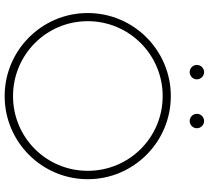

<svg xmlns="http://www.w3.org/2000/svg" viewBox="-56 -823 897 825"><g transform="rotate(90 392.5 -410.5)"><path d="M469 -808C469 -791 483 -777 500 -777C517 -777 531 -791 531 -808C531 -825 517 -839 500 -839C483 -839 469 -825 469 -808ZM259 -808C259 -791 273 -777 290 -777C307 -777 321 -791 321 -808C321 -825 307 -839 290 -839C273 -839 259 -825 259 -808ZM71 -339C71 -517 215 -661 393 -661C571 -661 714 -517 714 -339C714 -161 571 -18 393 -18C215 -18 71 -161 71 -339ZM393 -696C196 -696 36 -536 36 -339C36 -142 196 18 393 18C590 18 750 -142 750 -339C750 -536 590 -696 393 -696Z"/></g></svg>

Font: Rawengulk
Style: Regular
Weight: 400
Version: Version 0.9